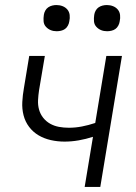

<svg xmlns="http://www.w3.org/2000/svg" viewBox="-20 -742 540 762"><path d="M316 0 349 -199Q321 -190 292.5 -185Q264 -180 236 -180Q208 -180 181.5 -186Q155 -192 133 -205Q111 -218 95.5 -238.5Q80 -259 73.5 -284.5Q67 -310 68.5 -337.5Q70 -365 75 -393L96 -520H158L135 -384Q132 -364 131 -344.5Q130 -325 135 -307Q140 -289 151.5 -274.5Q163 -260 179 -251Q195 -242 214 -238.5Q233 -235 253 -235Q279 -235 305 -240Q331 -245 358 -254L402 -520H464L378 0ZM405 -618Q392 -618 381 -622.5Q370 -627 362 -636Q354 -645 353 -657.5Q352 -670 354 -683Q355 -691 359.5 -699.5Q364 -708 371.5 -713Q379 -718 387.5 -720Q396 -722 404 -722Q417 -722 428.5 -717.5Q440 -713 447.5 -704Q455 -695 456.5 -682.5Q458 -670 455 -657Q454 -649 449.5 -640.5Q445 -632 438 -627Q431 -622 422 -620Q413 -618 405 -618ZM205 -618Q192 -618 181 -622.5Q170 -627 162 -636Q154 -645 153 -657.5Q152 -670 154 -683Q155 -691 159.5 -699.5Q164 -708 171.5 -713Q179 -718 187.5 -720Q196 -722 204 -722Q217 -722 228.5 -717.5Q240 -713 247.5 -704Q255 -695 256.5 -682.5Q258 -670 255 -657Q254 -649 249.5 -640.5Q245 -632 238 -627Q231 -622 222 -620Q213 -618 205 -618Z"/></svg>

Font: Iosevka SS18 Light
Style: Italic
Weight: 300
Italic angle: -9°
Monospace: yes
Designer: Belleve Invis
Foundry: Belleve Invis
Version: Version 25.1.1; ttfautohint (v1.8.4)